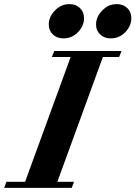

<svg xmlns="http://www.w3.org/2000/svg" viewBox="-78 -910 656 930"><path d="M458 -724.1Q426.8 -724.1 407 -743.2Q387.2 -762.2 387.2 -791.5Q387.2 -828.1 417 -859.1Q446.8 -890.1 487.3 -890.1Q518.6 -890.1 538.3 -871.1Q558.1 -852.1 558.1 -821.8Q558.1 -784.7 529.1 -754.4Q500 -724.1 458 -724.1ZM229 -724.1Q197.8 -724.1 178 -743.2Q158.2 -762.2 158.2 -791.5Q158.2 -828.1 188 -859.1Q217.8 -890.1 258.3 -890.1Q289.6 -890.1 309.3 -871.1Q329.1 -852.1 329.1 -821.8Q329.1 -784.7 300 -754.4Q271 -724.1 229 -724.1ZM-57.6 0 -46.9 -29.3H43.5L264.2 -633.8H173.3L184.6 -663.1H510.7L499 -633.8H420.4L199.7 -29.3H280.3L269.5 0Z"/></svg>

Font: Elstob Grade
Style: Italic
Weight: 400
Italic angle: -20°
Designer: Peter S. Baker
Version: Version 1.015